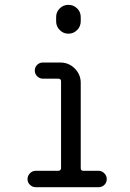

<svg xmlns="http://www.w3.org/2000/svg" viewBox="-20 -780 540 800"><path d="M213.9 -709Q213.9 -730.5 229 -745.1Q244.1 -759.8 265.1 -759.8Q286.1 -759.8 301.3 -745.1Q316.4 -730.5 316.4 -709V-691.4Q316.4 -669.9 301.3 -654.8Q286.1 -639.6 265.1 -639.6Q244.1 -639.6 229 -654.8Q213.9 -669.9 213.9 -691.4ZM128.9 0Q115.2 0 105 -9.8Q94.7 -19.5 94.7 -33.7Q94.7 -47.9 105 -58.1Q115.2 -68.4 128.9 -68.4H222.7Q233.4 -68.4 234.4 -79.1V-441.4Q234.4 -452.1 222.7 -452.1H159.2Q145.5 -452.1 135.3 -461.9Q125 -471.7 125 -485.8Q125 -500 134.8 -509.8Q144.5 -519.5 159.2 -519.5H231.4Q266.6 -519.5 291.5 -494.6Q316.4 -469.7 316.4 -434.6V-79.1Q316.4 -68.4 327.1 -68.4H390.6Q404.3 -68.4 414.6 -58.1Q424.8 -47.9 424.8 -33.7Q424.8 -19.5 415 -9.8Q405.3 0 390.6 0Z"/></svg>

Font: Rounded-X Mgen+ 1m regular
Style: Regular
Weight: 400
Designer: [Source Han Sans]
Ryoko NISHIZUKA  (kana & ideographs); Paul D. Hunt (Latin, Greek & Cyrillic); Wenlong ZHANG  (bopomofo
Version: Version 1.059.20150602